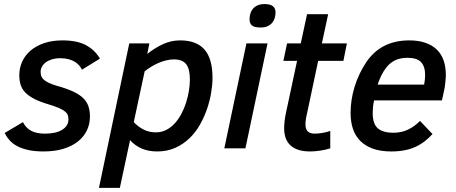

<svg xmlns="http://www.w3.org/2000/svg" viewBox="-20 -724 2226 937"><path d="M91.8 -127.9Q106.9 -98.6 133.1 -85.2Q159.2 -71.8 199.2 -71.8Q223.1 -71.8 244.1 -75.9Q265.1 -80.1 280.5 -88.9Q295.9 -97.7 304.9 -110.6Q314 -123.5 314 -141.1Q314 -152.3 311 -161.6Q308.1 -170.9 297.9 -179.4Q287.6 -188 268.3 -196.5Q249 -205.1 216.8 -214.8Q175.3 -227.1 147.7 -241.2Q120.1 -255.4 103.8 -272.2Q87.4 -289.1 80.8 -309.8Q74.2 -330.6 74.2 -356.9Q74.2 -391.6 87.9 -422.4Q101.6 -453.1 128.2 -476.3Q154.8 -499.5 194.3 -513.2Q233.9 -526.9 285.2 -526.9Q355.5 -526.9 398.9 -503.9Q442.4 -481 467.8 -438L379.9 -383.8Q375 -394.5 366.5 -404.5Q357.9 -414.6 345.2 -422.4Q332.5 -430.2 314.9 -435.1Q297.4 -439.9 274.9 -439.9Q251.5 -439.9 233.4 -434.3Q215.3 -428.7 203.1 -419.4Q190.9 -410.2 184.6 -398.2Q178.2 -386.2 178.2 -374Q178.2 -363.3 181.2 -353.8Q184.1 -344.2 192.9 -335.9Q201.7 -327.6 217.3 -320.1Q232.9 -312.5 257.8 -305.2Q303.7 -292.5 334.7 -278.3Q365.7 -264.2 384.5 -246.6Q403.3 -229 411.1 -206.5Q418.9 -184.1 418.9 -154.8Q418.9 -119.1 404.3 -88.1Q389.6 -57.1 361.1 -34.2Q332.5 -11.2 290.3 2Q248 15.1 192.9 15.1Q150.4 15.1 118.9 8.3Q87.4 1.5 64.7 -10.5Q42 -22.5 27.1 -39.1Q12.2 -55.7 2.9 -75.2Z M564.9 192.9H462.9L610.8 -512.2H709L698.7 -460.9Q735.8 -490.2 775.4 -508.5Q814.9 -526.9 858.9 -526.9Q939 -526.9 978 -482.2Q1017.1 -437.5 1017.1 -344.2Q1017.1 -312 1010.7 -272.9Q1004.4 -233.9 991 -194.1Q977.5 -154.3 956.3 -116.5Q935.1 -78.6 905 -49.6Q875 -20.5 835.7 -2.7Q796.4 15.1 747.1 15.1Q704.1 15.1 671.1 0.7Q638.2 -13.7 614.7 -40ZM632.8 -127.9Q653.3 -106 680.2 -92Q707 -78.1 740.7 -78.1Q768.6 -78.1 791.7 -90.1Q814.9 -102.1 833.3 -122.3Q851.6 -142.6 865.5 -168.9Q879.4 -195.3 888.4 -224.1Q897.5 -252.9 902.1 -281.7Q906.7 -310.5 906.7 -335.9Q906.7 -387.7 888.4 -410.9Q870.1 -434.1 829.1 -434.1Q810.1 -434.1 791 -429.4Q772 -424.8 753.4 -416.7Q734.9 -408.7 717.8 -398.2Q700.7 -387.7 686 -376Z M1074.7 0 1182.6 -512.2H1285.6L1177.7 0ZM1197.8 -628.9Q1197.8 -642.6 1201.4 -656.2Q1205.1 -669.9 1213.6 -680.4Q1222.2 -690.9 1236.3 -697.5Q1250.5 -704.1 1271.5 -704.1Q1300.3 -704.1 1312.5 -693.1Q1324.7 -682.1 1324.7 -664.1Q1324.7 -650.4 1321 -637.2Q1317.4 -624 1308.8 -613.5Q1300.3 -603 1286.4 -596.4Q1272.5 -589.8 1252 -589.8Q1220.2 -589.8 1209 -600.3Q1197.8 -610.8 1197.8 -628.9Z M1591.8 0Q1568.4 7.3 1542 11.2Q1515.6 15.1 1493.7 15.1Q1459.5 15.1 1435.5 7.1Q1411.6 -1 1396.2 -15.9Q1380.9 -30.8 1373.8 -51.5Q1366.7 -72.3 1366.7 -98.1Q1366.7 -113.3 1368.7 -131.3Q1370.6 -149.4 1374.5 -168L1429.7 -426.8H1362.8L1380.9 -512.2H1447.8L1478.5 -654.8H1581.5L1550.8 -512.2H1672.9L1655.8 -426.8H1532.7L1478.5 -170.9Q1474.6 -155.3 1472.7 -141.8Q1470.7 -128.4 1470.7 -118.2Q1470.7 -93.3 1482.2 -82.5Q1493.7 -71.8 1515.6 -71.8Q1532.7 -71.8 1554 -75.4Q1575.2 -79.1 1591.8 -85Z M1805.7 -233.9Q1801.8 -217.3 1800.3 -201.9Q1798.8 -186.5 1798.8 -172.9Q1798.8 -119.6 1823.7 -97.9Q1848.6 -76.2 1899.9 -76.2Q1939 -76.2 1970.5 -91.1Q2002 -106 2029.8 -133.8L2090.8 -69.8Q2072.3 -49.8 2051.8 -33.9Q2031.2 -18.1 2007.1 -7.1Q1982.9 3.9 1953.9 9.5Q1924.8 15.1 1889.6 15.1Q1838.4 15.1 1801 2Q1763.7 -11.2 1739 -35.6Q1714.4 -60.1 1702.6 -94.7Q1690.9 -129.4 1690.9 -172.9Q1690.9 -204.1 1695.8 -236.6Q1700.7 -269 1710.7 -301.3Q1720.7 -333.5 1735.4 -364.3Q1750 -395 1769 -422.9Q1785.2 -446.3 1805.9 -465.6Q1826.7 -484.9 1852.3 -498.5Q1877.9 -512.2 1909.2 -519.5Q1940.4 -526.9 1977.1 -526.9Q2022.5 -526.9 2056.2 -515.1Q2089.8 -503.4 2112.1 -481.7Q2134.3 -460 2145 -428.7Q2155.8 -397.5 2155.8 -357.9Q2155.8 -352.5 2155.3 -344.5Q2154.8 -336.4 2153.8 -326.9Q2152.8 -317.4 2151.6 -307.6Q2150.4 -297.9 2148.9 -290L2136.7 -233.9ZM2049.8 -311Q2052.2 -323.7 2053.5 -335.7Q2054.7 -347.7 2054.7 -357.9Q2054.7 -399.4 2034.9 -420.7Q2015.1 -441.9 1968.8 -441.9Q1934.1 -441.9 1909.2 -430.2Q1884.3 -418.5 1865.7 -395Q1853 -379.4 1842 -357.7Q1831.1 -335.9 1822.8 -311Z"/></svg>

Font: Clear Sans Medium
Style: Italic
Weight: 500
Italic angle: -12°
Foundry: Intel Corporation
Version: Version 1.00